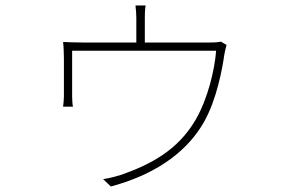

<svg xmlns="http://www.w3.org/2000/svg" viewBox="-20 -623 1040 700"><path d="M806 -459 786 -471C780 -470 769 -468 743 -468H508V-557C508 -567 508 -588 511 -603H474C476 -588 477 -567 477 -557V-468H283C257 -468 229 -469 210 -470C212 -454 213 -426 213 -410C213 -384 213 -294 213 -271C213 -260 211 -242 210 -234H246C244 -242 243 -260 243 -271C243 -294 243 -400 243 -438H768C763 -372 739 -265 693 -186C628 -75 530 -24 423 14C407 19 379 27 356 30L384 57C570 7 671 -86 723 -177C770 -259 791 -374 798 -425C801 -440 804 -453 806 -459Z"/></svg>

Font: Noto Sans CJK SC Thin
Style: Regular
Weight: 100
Designer: Ryoko NISHIZUKA 西塚涼子 (kana, bopomofo & ideographs); Paul D. Hunt (Latin, Greek & Cyrillic); Sandoll Communications 산돌커뮤니
Foundry: Adobe
Version: Version 2.004;hotconv 1.0.118;makeotfexe 2.5.65603